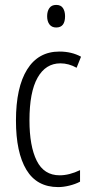

<svg xmlns="http://www.w3.org/2000/svg" viewBox="-20 -752 370 782"><path d="M217 10Q130 10 87.5 -60.5Q45 -131 45 -261Q45 -396 90.5 -469Q136 -542 222 -542Q272 -542 310 -521L292 -476Q260 -494 226 -494Q166 -494 133 -435.5Q100 -377 100 -262Q100 -157 129.5 -97.5Q159 -38 223 -38Q262 -38 306 -59V-12Q287 -2 262.5 4Q238 10 217 10ZM209 -732Q228 -732 236.5 -719Q245 -706 245 -686Q245 -640 209 -640Q191 -640 181.5 -652.5Q172 -665 172 -686Q172 -706 181 -719Q190 -732 209 -732Z"/></svg>

Font: Noto Sans Thai ExtCond Light
Style: Regular
Weight: 300
Width: 2
Designer: Monotype Design Team
Foundry: Monotype Imaging Inc.
Version: Version 2.002; ttfautohint (v1.8.4.7-5d5b)